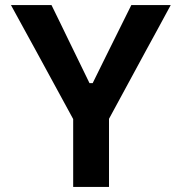

<svg xmlns="http://www.w3.org/2000/svg" viewBox="-20 -733 712 753"><path d="M267 0V-266L120.5 -535Q96.5 -579 74 -619.8Q51.5 -660.5 23 -713H182Q203.5 -669 218.8 -637.8Q234 -606.5 247.5 -578.5Q261 -550.5 277.5 -517L331 -407H343.5L396 -513.5Q413.5 -549 428 -578Q442.5 -607 458 -638.5Q473.5 -670 495 -713H649.5Q625 -668 600.8 -623Q576.5 -578 553 -535.5L407.5 -267V0Z"/></svg>

Font: Commissioner SemiBold
Style: Regular
Weight: 600
Designer: Kostas Bartsokas
Foundry: Kostas Bartsokas
Version: Version 1.000; ttfautohint (v1.8.3)